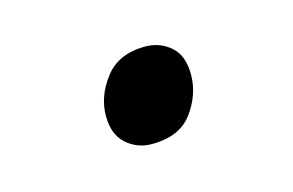

<svg xmlns="http://www.w3.org/2000/svg" viewBox="-35 -396 384 252"><g transform="rotate(-15 156.5 -270.0)"><path d="M148 -207Q128 -207 113.5 -220Q99 -233 99 -258Q99 -285 117.5 -309Q136 -333 172 -333Q192 -333 206.5 -320.5Q221 -308 221 -282Q221 -255 203.5 -231Q186 -207 148 -207Z"/></g></svg>

Font: Playwrite BE VLG
Style: Regular
Weight: 400
Designer: Veronika Burian, José Scaglione
Foundry: TypeTogether
Version: Version 1.002